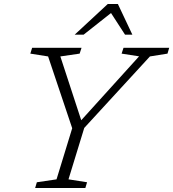

<svg xmlns="http://www.w3.org/2000/svg" viewBox="-20 -936 862 956"><path d="M672.5 -655.5 585.5 -669 595 -698H822.5L814 -669L726.5 -655L399.5 -299L321 -43L413.5 -28.5L405 0H155L163.5 -28.5L261.5 -43L339.5 -297.5L219.5 -655L131 -669L140 -698H386L376.5 -669L280.5 -655L389 -323.5H372ZM352 -763.5 516.5 -916H567L639 -763.5H602.5L527 -880H544L396.5 -763.5Z"/></svg>

Font: Newsreader 9pt Light
Style: Italic
Weight: 300
Italic angle: -17°
Designer: Hugues Gentile
Foundry: Production Type
Version: Version 1.003